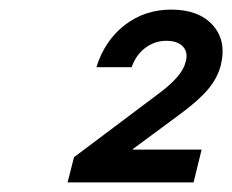

<svg xmlns="http://www.w3.org/2000/svg" viewBox="-20 -880 484 400"><path d="M120.8 -500 134.2 -552.5 311.7 -685.8Q360 -721.7 366.7 -750.8Q372.5 -770.8 361.2 -782.9Q350 -795 326.7 -795Q302.5 -795 282.9 -780.4Q263.3 -765.8 254.2 -740H180.8Q198.3 -795.8 240 -827.9Q281.7 -860 336.7 -860Q394.2 -860 423.3 -827.5Q452.5 -795 440 -744.2Q433.3 -717.5 413.3 -693.8Q393.3 -670 353.3 -640.8L257.5 -570L256.7 -568.3H400L383.3 -500Z"/></svg>

Font: Funnel Sans Medium
Style: Italic
Weight: 500
Italic angle: -14.036°
Version: Version 1.000; Beta; Release 5; Build 24; ttfautohint (v1.8.